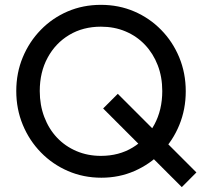

<svg xmlns="http://www.w3.org/2000/svg" viewBox="-20 -724 857 793"><path d="M398.8 10Q324.8 10 260.9 -17.6Q197 -45.2 149 -94.4Q101 -143.5 74.1 -208.5Q47.2 -273.5 47.2 -348Q47.2 -422.8 74 -487.2Q100.8 -551.8 148.4 -600.6Q196 -649.5 259.4 -676.8Q322.8 -704 396.8 -704Q470.8 -704 534.2 -676.8Q597.8 -649.5 645.6 -600.6Q693.5 -551.8 720.4 -486.8Q747.2 -421.8 747.2 -347Q747.2 -272.5 720.5 -207.5Q693.8 -142.5 646.1 -93.9Q598.5 -45.2 535.2 -17.6Q472 10 398.8 10ZM730.8 48.8 406 -276 466.5 -336.5 791.2 -11.8ZM396.8 -80.2Q471.2 -80.2 528.1 -114.8Q585 -149.2 617.6 -209.6Q650.2 -270 650.2 -348Q650.2 -406 631.5 -454.5Q612.8 -503 578.8 -538.9Q544.8 -574.8 498.6 -594.2Q452.5 -613.8 396.8 -613.8Q323 -613.8 266.1 -579.8Q209.2 -545.8 176.8 -485.9Q144.2 -426 144.2 -348Q144.2 -290 163 -240.6Q181.8 -191.2 215.4 -155.6Q249 -120 295.5 -100.1Q342 -80.2 396.8 -80.2Z"/></svg>

Font: Outfit Thin
Style: Regular
Weight: 100
Designer: Rodrigo Fuenzalida
Foundry: fragTYPE
Version: Version 1.100;gftools[0.9.27]